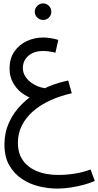

<svg xmlns="http://www.w3.org/2000/svg" viewBox="-20 -719 576 1126"><path d="M317 387Q264 387 209.5 374Q155 361 109 330.5Q63 300 34.5 250.5Q6 201 6 128Q6 60 32.5 0.5Q59 -59 108.5 -108.5Q158 -158 226.5 -193.5Q295 -229 380 -247L401 -172Q333 -157 275 -130.5Q217 -104 174.5 -67Q132 -30 108.5 16.5Q85 63 85 119Q85 162 99 194Q113 226 137.5 248Q162 270 192.5 283Q223 296 256 301.5Q289 307 320 307Q370 307 419.5 299Q469 291 511 275L536 342Q510 354 473.5 364Q437 374 396 380.5Q355 387 317 387ZM178 -139Q141 -149 108.5 -173.5Q76 -198 56 -234.5Q36 -271 36 -315Q36 -376 64 -416.5Q92 -457 137 -478Q182 -499 233 -499Q256 -499 279 -495Q302 -491 322 -485L305 -410Q290 -414 270.5 -417Q251 -420 232 -420Q196 -420 169.5 -407Q143 -394 128.5 -371.5Q114 -349 114 -320Q114 -292 129.5 -269Q145 -246 168.5 -230.5Q192 -215 217 -207.5Q242 -200 261 -201ZM233 -602Q213 -602 198.5 -616Q184 -630 184 -650Q184 -670 198.5 -684.5Q213 -699 233 -699Q253 -699 267 -684.5Q281 -670 281 -650Q281 -630 267 -616Q253 -602 233 -602Z"/></svg>

Font: Noto Sans Arabic SemiCondensed
Style: Regular
Weight: 400
Width: 4
Designer: Monotype Design Team, Nadine Chahine, Nizar Qandah and Khaled Hosny
Foundry: Monotype Imaging Inc.
Version: Version 2.012